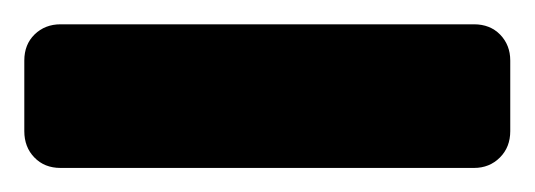

<svg xmlns="http://www.w3.org/2000/svg" viewBox="-20 -20 440 158"><path d="M0 29.8Q0 16.6 8.5 8.3Q17.1 0 29.8 0H370.1Q383.3 0 391.6 8.5Q399.9 17.1 399.9 29.8V87.9Q399.9 101.1 391.4 109.6Q382.8 118.2 370.1 118.2H29.8Q16.6 118.2 8.3 109.6Q0 101.1 0 87.9Z"/></svg>

Font: Days One
Style: Regular
Weight: 400
Designer: Alexander Kalachev, Alexey Maslov, Jovanny Lemonad
Foundry: Alexander Kalachev, Alexey Maslov, Jovanny Lemonad
Version: Version 1.002